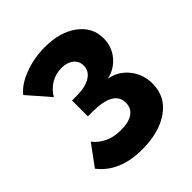

<svg xmlns="http://www.w3.org/2000/svg" viewBox="-198 -847 983 983"><g transform="rotate(-45 293.0 -356.0)"><path d="M267.1 5.9Q104.5 5.9 25.9 -96.2L108.9 -209Q132.3 -178.2 170.4 -159.7Q208.5 -141.1 259.8 -141.1Q316.4 -141.1 346.7 -161.9Q377 -182.6 377 -223.1Q377 -311 222.2 -311H189.9V-425.8H224.1Q286.1 -425.8 322.5 -448Q358.9 -470.2 358.9 -509.8Q358.9 -543 334 -562.5Q309.1 -582 270 -582Q227.1 -582 192.4 -561.3Q157.7 -540.5 136.2 -503.9L33.2 -622.1Q66.4 -665 136.5 -691.4Q206.5 -717.8 285.2 -717.8Q394 -717.8 461.9 -667.5Q529.8 -617.2 529.8 -536.1Q529.8 -477.1 493.2 -432.4Q456.5 -387.7 397.9 -375Q461.9 -364.3 502.4 -313.7Q543 -263.2 543 -194.8Q543 -102.1 467 -48.1Q391.1 5.9 267.1 5.9Z"/></g></svg>

Font: Rawline ExtraBold
Style: Regular
Weight: 800
Designer: Matt McInerney, Pablo Impallari, Rodrigo Fuenzalida
Foundry: Matt McInerney, Pablo Impallari, Rodrigo Fuenzalida
Version: Version 4.020;PS 004.020;hotconv 1.0.88;makeotf.lib2.5.64775